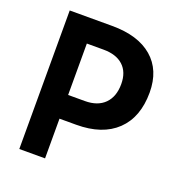

<svg xmlns="http://www.w3.org/2000/svg" viewBox="-126 -798 839 903"><g transform="rotate(20 293.0 -346.5)"><path d="M69.8 0V-693.4H282.2Q412.6 -693.4 483.9 -632.1Q555.2 -570.8 555.2 -459Q555.2 -335 483.9 -266.8Q412.6 -198.7 282.2 -198.7H198.7V0ZM198.7 -317.4H282.2Q346.2 -317.4 381.1 -352.5Q416 -387.7 416 -450.7Q416 -510.3 381.1 -542.5Q346.2 -574.7 282.2 -574.7H198.7Z"/></g></svg>

Font: Cascadia Code PL
Style: Bold
Weight: 700
Monospace: yes
Designer: Aaron Bell
Foundry: Saja Typeworks
Version: Version 2404.023; ttfautohint (v1.8.4)